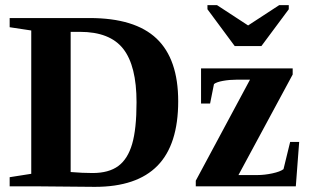

<svg xmlns="http://www.w3.org/2000/svg" viewBox="-20 -725 1206 747"><path d="M511.2 -327.1Q511.2 -468.8 459.5 -534.9Q407.7 -601.1 291 -601.1H254.9V-55.7Q301.8 -51.8 339.8 -51.8Q403.3 -51.8 440.2 -79.1Q477.1 -106.4 494.1 -164.8Q511.2 -223.1 511.2 -327.1ZM328.6 -654.8Q504.9 -654.8 589.1 -575Q673.3 -495.1 673.3 -331.1Q673.3 -162.6 592.8 -80.3Q512.2 2 349.1 2L129.9 0H17.6V-35.6L101.6 -48.8V-606.4L17.6 -619.1V-654.8ZM741.7 0V-22L952.6 -415H900.4Q873 -415 847.7 -410.4Q822.3 -405.8 812.5 -397.9L797.4 -322.3H762.2V-459H1118.7V-435.1L907.7 -43.9H981Q1008.8 -43.9 1039.6 -50.5Q1070.3 -57.1 1083 -66.9L1108.9 -172.9H1144L1130.9 0ZM1103.5 -705.1V-689L997.1 -545.9H893.1L787.1 -689V-705.1H824.2L945.3 -626L1066.4 -705.1Z"/></svg>

Font: Tinos
Style: Bold
Weight: 700
Designer: Steve Matteson
Foundry: Monotype Imaging Inc.
Version: Version 1.23